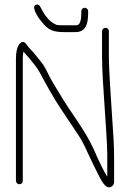

<svg xmlns="http://www.w3.org/2000/svg" viewBox="-20 -812 570 843"><path d="M352 -778C359.9 -778 367 -770.9 367 -763V-755C367 -705.4 356.2 -671 310.2 -671H265.7C212.4 -671 190.9 -679.2 161 -719C147.9 -733.3 116.2 -781.3 136.5 -790.5C144.7 -794.2 151.2 -792 156 -784C167.2 -761.7 176.5 -746.3 184 -738C195 -722.9 209.2 -711.4 226.5 -703.5C230.2 -701.8 239.3 -701 254 -701H315.5C329.8 -701 337 -719 337 -755V-763C337 -770.9 344.1 -778 352 -778ZM458 -675V-565C458 -509.7 465.3 -407.1 468.5 -356L478.5 -203.5C480.2 -175.2 481 -145.3 481 -114V-13C481 -5 477.7 1.5 471 6.5C455.7 18 438.7 6.1 420 -29C397.7 -72 379.2 -109.7 364.7 -142.2C350.2 -174.7 336.7 -200.3 324 -219L287 -274.5C275.7 -291.5 264.2 -308.7 252.5 -326C215.3 -381.2 181.9 -442.4 150.5 -501C143.6 -514 103.9 -563.1 94.3 -572.7C89.4 -577.6 85.7 -582 83 -586C81 -576.7 80 -566 80 -554V-18C80 -9.8 73.9 -3 65.5 -3C57.2 -3 50 -9.8 50 -18V-554C50 -583.9 55 -605.2 65.1 -618C75.1 -630.8 85.1 -631.1 95 -619C101.7 -609 109.2 -599.8 117.5 -591.5C137.4 -571.6 137.2 -567.5 157.2 -544.3C167.4 -532.5 177.8 -515.9 188.2 -494.3C209.5 -450.7 221.7 -434.3 245 -395C291.9 -315.9 350.3 -245.3 389 -162C417.3 -97.6 437.9 -55.6 451 -36V-131.5C451 -180.7 441.4 -308.5 438.5 -354.5C434.9 -411.9 428 -500.5 428 -565V-675C428 -683.2 435.2 -690 443.5 -690C451.9 -690 458 -683.2 458 -675Z"/></svg>

Font: MewTooHand
Style: Reversed
Weight: 400
Designer: Mew Too, Robert Jablonski
Version: Version 0.77